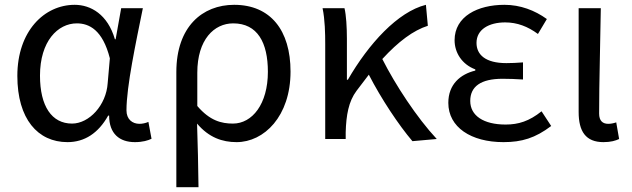

<svg xmlns="http://www.w3.org/2000/svg" viewBox="-20 -577 2622 797"><path d="M260 13C331 13 388 -24 429 -97H433C433 -22 476 13 540 13C572 13 595 6 609 -1L596 -71C585 -66 571 -63 559 -63C529 -63 505 -82 505 -119C505 -218 544 -400 573 -543H483L460 -414H457C427 -517 357 -557 290 -557C164 -557 52 -448 52 -262C52 -83 137 13 260 13ZM279 -64C195 -64 146 -136 146 -263C146 -406 220 -480 299 -480C350 -480 406 -453 436 -335L427 -232C421 -140 350 -64 279 -64Z M712 200H804C803 103 801 34 798 -64C847 -6 903 13 962 13C1076 13 1186 -94 1186 -280C1186 -451 1103 -557 952 -557C820 -557 712 -466 712 -278ZM947 -64C899 -64 851 -76 799 -137V-275C799 -413 869 -480 948 -480C1049 -480 1092 -400 1092 -279C1092 -145 1027 -64 947 -64Z M1692 9 1793 0C1710 -89 1621 -225 1567 -332C1634 -405 1696 -451 1756 -470L1748 -557C1631 -528 1510 -395 1424 -246H1420V-416C1420 -464 1417 -514 1410 -543H1319C1329 -495 1330 -438 1330 -394V0H1415V-28C1417 -99 1427 -156 1460 -200L1511 -267C1563 -166 1635 -58 1692 9Z M2070 13C2146 13 2202 -4 2268 -54L2228 -115C2177 -74 2132 -60 2079 -60C1987 -60 1932 -97 1932 -158C1932 -218 1976 -250 2066 -250C2093 -250 2119 -249 2151 -247V-318C2124 -316 2104 -315 2082 -315C1995 -315 1958 -350 1958 -399C1958 -455 2010 -484 2077 -484C2127 -484 2171 -467 2213 -436L2250 -498C2200 -534 2140 -557 2074 -557C1963 -557 1867 -509 1867 -410C1867 -359 1897 -310 1953 -289V-284C1891 -269 1841 -227 1841 -150C1841 -49 1935 13 2070 13Z M2485 13C2516 13 2535 7 2550 0L2538 -69C2526 -65 2515 -63 2505 -63C2482 -63 2467 -75 2467 -106C2467 -237 2472 -396 2474 -543H2382V-112C2382 -32 2411 13 2485 13Z"/></svg>

Font: Noto Sans Mono CJK HK
Style: Regular
Weight: 400
Designer: Ryoko NISHIZUKA 西塚涼子 (kana, bopomofo & ideographs); Paul D. Hunt (Latin, Greek & Cyrillic); Sandoll Communications 산돌커뮤니
Foundry: Adobe
Version: Version 2.004;hotconv 1.0.118;makeotfexe 2.5.65603